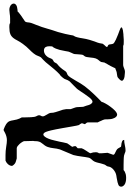

<svg xmlns="http://www.w3.org/2000/svg" viewBox="159 -888 744 1103"><g transform="rotate(-90 531.5 -336.0)"><path d="M11.2 -12.7Q11.2 -22.5 20.5 -27.8Q25.4 -30.3 36.6 -33.2Q49.8 -36.6 61.5 -38.1Q74.7 -39.6 84.5 -42.5Q95.7 -46.4 104 -52.7Q115.2 -60.5 121.6 -70.8Q126 -78.6 127.4 -88.4Q127.9 -90.8 127.9 -90.8Q128.4 -93.3 130.4 -96.2Q130.9 -96.7 131.8 -97.7Q133.8 -100.6 134.8 -102.1Q136.2 -103.5 137.7 -106.9Q139.6 -111.3 141.6 -118.7Q143.6 -124.5 145.5 -132.3Q146.5 -137.2 147.9 -142.6Q149.9 -150.9 150.4 -152.3Q153.8 -165.5 160.6 -174.3Q162.1 -175.8 164.1 -178.2Q170.9 -186 173.8 -189.9Q178.7 -197.3 181.6 -220.7Q182.6 -226.1 183.1 -231.9Q187.5 -266.6 192.9 -287.1L225.1 -364.3Q230.5 -382.8 231.9 -399.9Q233.9 -418.9 239.3 -434.6Q242.7 -443.8 247.6 -450.7Q249.5 -453.6 256.3 -461.9Q256.3 -461.9 256.3 -461.9Q263.2 -470.2 266.1 -475.6Q270 -482.4 272 -493.7Q272.9 -501.5 272.9 -511.2Q272.9 -511.2 272.9 -511.2Q272.9 -515.1 273.9 -517.6L272.5 -570.3Q271.5 -575.2 266.6 -582.5Q262.2 -589.8 256.3 -596.2Q250 -603 244.1 -607.4Q236.8 -612.3 231.9 -612.3H173.3Q167 -614.7 161.6 -615.7Q156.2 -616.7 151.9 -618.7Q146 -621.1 142.1 -624.5Q135.7 -629.4 130.4 -638.7Q130.4 -651.9 141.1 -663.6Q149.4 -672.4 160.6 -676.8H192.9Q216.3 -676.8 240.2 -672.9Q263.2 -668.9 278.3 -668.9Q298.3 -668.9 319.3 -679.2Q325.7 -682.1 335 -687.5H339.8Q358.4 -680.7 369.1 -673.8Q378.4 -668 383.8 -660.6Q388.2 -654.3 390.6 -643.6Q391.6 -638.7 392.6 -632.8Q394.5 -620.1 397 -611.8Q400.9 -597.2 409.2 -583V-563.5Q409.2 -548.8 410.2 -530.3Q410.6 -519 412.1 -511.2Q413.6 -502.4 419.4 -492.7Q420.9 -490.2 421.4 -485.8Q421.9 -479.5 418.5 -473.6Q415 -468.8 415 -462.9Q415 -458.5 417.5 -453.1Q418.9 -449.2 424.8 -439.9Q424.8 -439.9 424.8 -439.9Q430.7 -430.7 432.1 -427.2Q433.6 -424.3 434.6 -419.9Q435.1 -416.5 435.5 -411.6Q436 -407.2 436 -403.3Q436.5 -398.4 439.5 -389.2Q442.4 -378.9 445.8 -369.1Q455.1 -345.7 456.5 -328.6V-303.2Q456.5 -302.2 458.5 -296.9Q459.5 -293.5 461.9 -287.6Q463.4 -282.7 464.8 -279.3Q466.8 -272.9 467.3 -271.5Q467.8 -269 468.3 -261.7Q468.3 -256.8 468.8 -250.5Q469.2 -242.2 469.7 -233.9Q469.7 -228.5 472.7 -222.7Q474.1 -220.2 476.1 -212.9Q478 -204.1 480.5 -197.8Q483.9 -188.5 487.8 -184.1Q493.2 -177.2 499.5 -177.2Q508.3 -177.2 522 -193.4Q528.8 -201.7 542 -220.7Q550.8 -233.4 559.1 -246.1Q570.3 -263.2 574.7 -267.6Q576.7 -270 585.4 -278.3Q588.9 -281.7 592.3 -285.2Q603 -295.4 615.2 -307.6Q615.2 -307.6 617.2 -310.1Q623.5 -318.8 626.5 -328.6Q629.4 -338.9 636.7 -347.2Q637.7 -348.1 639.6 -350.6Q646 -358.9 647.9 -359.9L657.2 -366.7Q670.4 -378.9 687 -398.4Q693.4 -406.2 700.7 -415Q715.8 -434.1 725.6 -445.3Q739.7 -460.9 753.9 -473.1Q759.3 -481.4 762.2 -490.2Q765.6 -501.5 776.4 -515.1Q785.6 -526.9 798.3 -539.1Q816.4 -556.6 831.5 -577.6Q843.3 -593.8 851.1 -608.9Q858.4 -623.5 865.2 -631.8Q875 -644 887.2 -648.9Q901.4 -654.8 926.3 -654.8H932.1Q937.5 -654.8 940.4 -654.3Q947.3 -653.8 950.7 -650.4H977.5Q992.2 -650.4 1005.4 -652.8Q1018.1 -654.8 1026.9 -654.8Q1035.6 -654.8 1042.5 -652.3Q1047.4 -650.9 1051.8 -647.9Q1056.6 -644.5 1059.6 -640.1Q1063 -635.3 1063 -629.4Q1063 -622.1 1056.6 -617.2Q1052.2 -613.3 1043.9 -610.8Q1037.1 -608.9 1026.9 -607.9Q1021.5 -607.4 1017.1 -607.4Q1017.1 -606.4 1016.1 -605.5Q1014.6 -603.5 1010.3 -600.1Q1003.9 -594.7 995.1 -588.4Q981 -578.1 960 -564.5Q957 -560.1 955.6 -553.7Q955.1 -550.3 954.6 -544.9Q954.1 -540.5 953.6 -537.6Q952.6 -530.8 947.3 -517.6Q942.9 -506.8 939.9 -499Q927.2 -467.3 919.4 -438.5Q916.5 -427.2 909.7 -406.2Q903.8 -388.7 899.4 -375Q892.1 -350.1 888.7 -334Q883.3 -311.5 882.3 -303.2Q880.9 -287.6 876 -281.7Q873 -277.8 869.6 -265.6Q865.7 -251.5 863.3 -233.9Q860.4 -214.4 854.5 -193.8Q850.6 -180.2 845.2 -165Q840.8 -153.8 838.4 -147Q835.9 -139.2 835 -134.8Q835 -133.3 834.5 -130.9Q833.5 -126 833 -122.8Q832.5 -119.6 832 -118.2Q831.5 -116.2 827.1 -111.8Q825.7 -110.4 823.7 -107.9Q818.8 -103 816.9 -100.6Q813.5 -96.2 813.5 -93.8V-92.8Q814.5 -92.3 815.9 -91.3Q822.8 -87.9 824.7 -86.4Q826.7 -84.5 828.1 -80.1Q828.6 -77.1 829.6 -69.3Q829.6 -69.3 829.6 -69.3Q830.6 -61.5 833 -57.6Q836.9 -51.8 856.4 -42.5Q867.2 -37.6 885.3 -30.3Q900.4 -24.4 910.2 -21Q926.3 -15.1 926.3 -10.7Q926.3 -8.3 921.9 -6.3Q918.5 -4.4 909.7 -2.4Q900.9 -1 886.2 0.5Q883.8 0.5 882.3 0.5Q867.2 2 856 2.4Q849.6 2.4 843.3 2.4Q833 2.4 829.1 2Q824.2 1.5 820.3 -1H710.4Q705.1 -1 696.3 2.4Q696.3 2.4 696.3 2.4Q687.5 5.9 684.6 6.8Q677.7 9.3 670.9 9.3Q668 9.3 663.1 8.8Q650.9 8.3 642.6 6.8Q633.3 4.9 627.9 2Q619.6 -2.4 619.6 -8.8Q619.6 -12.2 623 -16.6Q625 -19.5 628.4 -22.9Q631.8 -26.4 636.2 -29.8Q638.2 -31.2 638.7 -31.7Q640.1 -33.2 646 -34.7Q648.4 -35.2 651.4 -35.6Q658.2 -37.1 664.1 -37.6Q667 -38.1 668 -38.1Q669.9 -38.6 674.3 -40Q676.3 -41 679.7 -42Q683.1 -43.5 685.5 -44.4Q689 -45.4 689.7 -45.4Q690.4 -45.4 691.2 -46.4Q691.9 -47.4 692.9 -49.3Q693.4 -50.3 694.8 -53.7Q699.2 -63.5 703.6 -71.8Q706.5 -77.6 710 -83.5Q713.9 -90.3 715.3 -92.3Q716.3 -93.3 717.8 -96.2Q718.8 -98.1 719.7 -100.1Q721.2 -103.5 722.2 -105.5Q723.6 -107.9 724.1 -107.9L727.5 -127.4Q731.4 -135.3 737.3 -141.1Q744.1 -148.4 748 -159.2Q751.5 -169.4 752.9 -188Q753.9 -201.2 755.9 -210Q757.3 -217.8 760.3 -221.7Q760.7 -222.2 761.2 -223.1Q765.1 -227.5 766.6 -230Q769 -233.9 769.5 -238.8Q770 -241.2 770.5 -248Q771 -253.4 771.5 -259.8Q772 -267.6 772.5 -273.9Q772.9 -279.3 772.9 -280.3Q772.9 -281.7 774.9 -287.1Q776.4 -290.5 779.3 -296.4Q780.8 -300.3 782.2 -303.2Q784.7 -308.6 784.7 -309.1Q785.6 -310.5 786.6 -314Q787.6 -317.9 788.1 -321.3Q789.6 -328.6 790 -332.5Q793.9 -353.5 796.9 -365.7Q800.3 -378.4 804.2 -387.7Q809.6 -401.4 816.9 -408.7L817.9 -423.8Q817.9 -438 813.5 -445.8Q807.1 -456.1 793.5 -456.1Q786.1 -456.1 779.3 -453.6Q771 -450.7 763.7 -443.4Q759.8 -439.9 756.3 -434.6Q752.4 -428.7 749 -419.9Q748 -417.5 747.6 -416Q744.1 -408.2 740.7 -405.8Q739.3 -404.8 734.9 -402.3Q728.5 -398.9 727.5 -397.9L720.7 -386.7L719.7 -384.8Q719.2 -383.8 719.2 -383.3Q718.8 -382.3 713.9 -378.4Q703.6 -370.6 694.8 -360.4Q684.1 -348.1 678.2 -338.4Q672.4 -328.6 666.5 -325.7Q665 -325.2 662.6 -324.2Q656.2 -321.8 652.8 -319.8Q647 -316.4 637.7 -302.2Q629.4 -290 619.6 -272.5Q604 -243.7 587.9 -221.7Q578.6 -209 566.4 -195.3Q556.6 -183.6 542 -168.5Q532.7 -158.7 521.5 -147.5Q508.8 -134.8 498.5 -125Q497.1 -117.7 489.3 -103.5Q481 -87.9 469.7 -73.2Q458.5 -58.1 448.7 -48.8Q434.6 -35.6 424.8 -35.6Q419.4 -35.6 414.1 -40Q410.2 -43.5 406.7 -49.3Q403.8 -54.2 401.9 -61Q400.4 -65.4 399.9 -68.8Q399.4 -71.3 398.9 -76.7Q398.4 -83 397.9 -92.3Q397.9 -96.2 397.9 -101.1Q397.5 -106.9 397 -109.4Q396.5 -111.8 393.1 -120.1Q392.1 -122.1 391.1 -124Q387.2 -133.3 384.8 -138.7Q382.3 -143.6 380.4 -147V-204.6Q379.9 -205.6 379.4 -207.5Q378.4 -210 378.4 -210.4Q377.9 -211.4 374 -215.8Q370.6 -219.7 370.1 -220.7L375.5 -237.3Q375.5 -239.7 373 -243.7Q372.1 -246.1 370.4 -248.5Q368.7 -251 365.2 -254.9Q365.2 -254.9 365.2 -254.9Q362.3 -262.7 356.9 -294.9Q356 -299.3 352.5 -320.3Q348.1 -344.7 347.7 -348.1Q339.8 -393.1 334.5 -415Q330.1 -433.6 325.7 -444.8Q319.3 -459.5 311 -459.5Q304.7 -459.5 297.9 -450.7Q291.5 -442.4 286.1 -428.2Q281.2 -416 276.4 -395Q273.4 -383.8 269.5 -365.7Q267.1 -353.5 265.6 -345.7Q262.2 -328.6 260.3 -322.8Q258.3 -318.4 252.4 -311Q251.5 -310.1 251 -309.1Q245.1 -302.2 243.2 -298.8Q240.2 -294.4 240.2 -290.5L243.7 -283.7V-272.9Q243.2 -272.5 243.2 -272.5Q239.7 -269 237.3 -267.1Q235.4 -265.6 233.9 -264.2Q231.9 -262.2 231.9 -261.7V-239.7Q231 -235.8 226.1 -227.1Q222.2 -220.2 214.4 -208.5Q211.9 -204.6 210.4 -202.6Q203.1 -191.4 203.1 -189.5L208 -172.4Q208 -169.9 208 -168.5Q208.5 -166 208.5 -164.6Q209 -161.6 209 -159.2Q209 -155.3 208.5 -152.3Q207.5 -144.5 203.1 -140.1V-123.5L205.6 -90.3L194.3 -58.1Q194.3 -53.2 200.2 -49.8Q203.1 -47.9 209 -45.4Q215.8 -42.5 219.7 -40Q228 -35.6 231.4 -29.3Q232.4 -27.3 233.4 -25.4Q235.4 -22 237.3 -19Q238.8 -16.6 240.2 -13.7Q243.2 -12.2 250 -11.7Q255.9 -11.2 261.2 -10.3Q269.5 -8.3 273.9 -5.9Q279.8 -2 279.8 4.9Q265.1 4.9 249 8.8Q231.4 12.7 219.7 12.7Q213.9 12.7 210 11.2Q208.5 10.7 204.1 8.8Q201.7 7.8 200.2 7.3Q195.8 5.4 189 3.9Q180.2 2.4 162.6 2Q151.9 1.5 136.2 1.5H106.4Q98.1 9.8 83 13.7Q72.8 16.1 62 16.1Q55.7 16.1 49.3 15.6Q38.1 14.2 29.8 10.7Q22.5 7.3 18.1 2.9Q11.2 -3.9 11.2 -12.7Z"/></g></svg>

Font: IM FELL English
Style: Italic
Weight: 400
Italic angle: -18°
Designer: Igino Marini
Foundry: Igino Marini
Version: 3.00